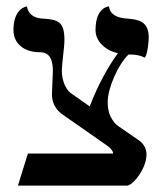

<svg xmlns="http://www.w3.org/2000/svg" viewBox="-20 -579 520 599"><path d="M344 -189C322 -211 316 -234 316 -261C316 -304 348 -377 381 -409C407 -409 417 -406 432 -399C441 -412 444 -451 444 -462C444 -513 412 -518 377 -521C361 -522 324 -526 320 -559C320 -559 278 -558 278 -485C278 -451 307 -422 348 -413C318 -373 283 -309 260 -247L200 -289C182 -304 173 -332 173 -358C173 -381 181 -431 181 -454C181 -512 161 -518 113 -521C100 -522 70 -525 64 -559C64 -559 22 -555 22 -485C22 -443 55 -416 105 -416C136 -416 145 -391 145 -357L142 -285C142 -262 151 -240 172 -224L318 -122C325 -116 333 -108 333 -100H67L36 0H378C399 -5 437 -55 437 -97C437 -113 430 -129 415 -140Z"/></svg>

Font: Libertinus Serif
Style: Regular
Weight: 400
Designer: Philipp H. Poll, Khaled Hosny
Foundry: Caleb Maclennan
Version: Version 7.050;RELEASE